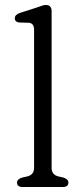

<svg xmlns="http://www.w3.org/2000/svg" viewBox="-20 -752 330 772"><path d="M187.5 -707V-77Q187.5 -50 213.5 -43L235 -38Q255 -31.5 255 -18Q255 0 232 0H71.5Q48.5 0 48.5 -18Q48.5 -31.5 69 -38L91 -43Q117 -50 117 -77V-632.5Q117 -658.5 96 -660.5L57 -661.5Q39.5 -664 39.5 -678.5Q39.5 -693 60 -700L125.5 -721Q136.5 -724.5 146.5 -728.2Q156.5 -732 164 -732Q187.5 -732 187.5 -707Z"/></svg>

Font: Fraunces 9pt S100 Light
Style: Regular
Weight: 300
Version: Version 1.000; ttfautohint (v1.8.3)